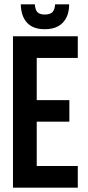

<svg xmlns="http://www.w3.org/2000/svg" viewBox="-20 -868 408 888"><path d="M149.9 -600.1V-404.8H300.8V-305.2H149.9V-100.1H339.8V0H40V-700.2H339.8V-600.1ZM234.9 -848.1H299.8Q299.8 -794.4 271 -763.7Q242.2 -732.9 187 -732.9Q132.3 -732.9 104.7 -763.4Q77.1 -793.9 76.2 -848.1H141.1Q143.1 -820.8 154.1 -810.8Q165 -800.8 187 -800.8Q210 -800.8 221.4 -810.8Q232.9 -820.8 234.9 -848.1Z"/></svg>

Font: VL Bebas Neue Bold
Style: Regular
Weight: 700
Designer: Ryoichi Tsunekawa
Foundry: Ryoichi Tsunekawa
Version: Version 1.300